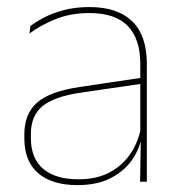

<svg xmlns="http://www.w3.org/2000/svg" viewBox="-20 -515 509 544"><path d="M377 0 379 -128 377.5 -131.5V-292V-334.5Q377.5 -404.5 342.2 -441.2Q307 -478 233.5 -478Q179 -478 136 -460.2Q93 -442.5 63.5 -420L66 -441Q81.5 -453 105.2 -465.5Q129 -478 161.2 -486.5Q193.5 -495 233.5 -495Q275 -495 305.5 -484.2Q336 -473.5 356.2 -453Q376.5 -432.5 386.2 -402.8Q396 -373 396 -335V0ZM200 9.5Q127.5 9.5 88.2 -24.2Q49 -58 49 -123V-134.5Q49 -192.5 85 -224.2Q121 -256 205.5 -268.5L386.5 -295.5L387 -278.5L209 -252.5Q134 -241.5 100.8 -214.5Q67.5 -187.5 67.5 -135.5V-124Q67.5 -66.5 102.2 -36.8Q137 -7 202.5 -7Q254.5 -7 291.8 -27.2Q329 -47.5 351.5 -82.2Q374 -117 380.5 -160.5L390 -142H384Q380 -102.5 358 -67.8Q336 -33 296.5 -11.8Q257 9.5 200 9.5Z"/></svg>

Font: Anek Odia Medium Thin
Style: Regular
Weight: 250
Version: Version 1.003